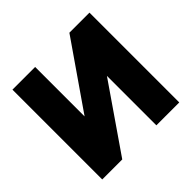

<svg xmlns="http://www.w3.org/2000/svg" viewBox="-171 -883 1063 1063"><g transform="rotate(-45 360.0 -351.5)"><path d="M503.9 -703.1H661.1V0H481.9V-387.2L214.8 0H58.1V-703.1H235.8V-315.9Z"/></g></svg>

Font: LT Superior Black
Style: Regular
Weight: 900
Designer: Daniel Lyons
Foundry: LyonsType
Version: Version 2.005